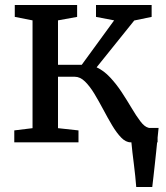

<svg xmlns="http://www.w3.org/2000/svg" viewBox="-20 -573 668 773"><path d="M528.5 180Q527 159.5 524.5 136Q522 112.5 519 88Q516 63.5 513.2 40.8Q510.5 18 509 0L464 -58H618.5Q616.5 -38 614 -14Q611.5 10 609 35.8Q606.5 61.5 603.5 87.2Q600.5 113 598 136.8Q595.5 160.5 593 180ZM37.5 0V-48L111 -57V-491L39.5 -505V-553H290.5V-505L213.5 -491V-312H309L439.5 -491L366.5 -505V-553H590.5V-505L520.5 -490.5L369 -302Q398 -288.5 423.2 -261.5Q448.5 -234.5 470 -201.8Q491.5 -169 510 -137.8Q528.5 -106.5 545 -84.8Q561.5 -63 576.5 -59L614.5 -48.5V0H506Q486.5 0 468 -19Q449.5 -38 431.5 -68.2Q413.5 -98.5 395.8 -132Q378 -165.5 359.8 -195.8Q341.5 -226 322 -245Q302.5 -264 281 -264H213.5V-57L296 -48V0Z"/></svg>

Font: Merriweather 24pt
Style: Regular
Weight: 400
Designer: Eben Sorkin
Foundry: Eben Sorkin
Version: Version 2.100